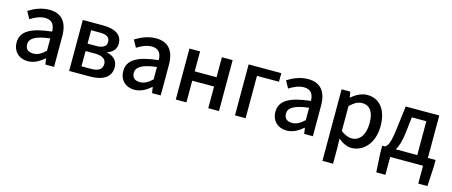

<svg xmlns="http://www.w3.org/2000/svg" viewBox="-48 -1173 4715 2005"><g transform="rotate(15 2310.0 -170.5)"><path d="M217 14C283 14 342 -20 392 -63H396L405 0H499V-331C499 -478 436 -564 299 -564C211 -564 134 -528 77 -492L120 -414C167 -444 221 -470 279 -470C360 -470 383 -414 384 -351C155 -326 55 -265 55 -146C55 -49 122 14 217 14ZM252 -78C203 -78 166 -100 166 -155C166 -216 221 -258 384 -277V-143C339 -101 300 -78 252 -78Z M662 0H891C1017 0 1112 -47 1112 -158C1112 -235 1061 -273 997 -288V-293C1056 -310 1089 -353 1089 -409C1089 -512 1001 -551 880 -551H662ZM774 -325V-470H871C946 -470 977 -444 977 -397C977 -353 945 -325 866 -325ZM774 -80V-245H876C958 -245 998 -214 998 -165C998 -112 961 -80 881 -80Z M1370 14C1436 14 1495 -20 1545 -63H1549L1558 0H1652V-331C1652 -478 1589 -564 1452 -564C1364 -564 1287 -528 1230 -492L1273 -414C1320 -444 1374 -470 1432 -470C1513 -470 1536 -414 1537 -351C1308 -326 1208 -265 1208 -146C1208 -49 1275 14 1370 14ZM1405 -78C1356 -78 1319 -100 1319 -155C1319 -216 1374 -258 1537 -277V-143C1492 -101 1453 -78 1405 -78Z M1815 0H1930V-234H2166V0H2282V-551H2166V-335H1930V-551H1815Z M2455 0H2570V-458H2808V-551H2455Z M3015 14C3081 14 3140 -20 3190 -63H3194L3203 0H3297V-331C3297 -478 3234 -564 3097 -564C3009 -564 2932 -528 2875 -492L2918 -414C2965 -444 3019 -470 3077 -470C3158 -470 3181 -414 3182 -351C2953 -326 2853 -265 2853 -146C2853 -49 2920 14 3015 14ZM3050 -78C3001 -78 2964 -100 2964 -155C2964 -216 3019 -258 3182 -277V-143C3137 -101 3098 -78 3050 -78Z M3460 223H3575V45L3572 -49C3618 -9 3668 14 3716 14C3840 14 3953 -95 3953 -284C3953 -454 3875 -564 3736 -564C3674 -564 3614 -530 3566 -490H3564L3554 -551H3460ZM3694 -83C3661 -83 3618 -96 3575 -132V-401C3621 -445 3662 -468 3705 -468C3797 -468 3834 -397 3834 -282C3834 -154 3774 -83 3694 -83Z M4133 0H4488V193H4587L4599 -18V-92H4516V-551H4153L4124 -315C4104 -144 4081 -108 4051 -92H4022V-18L4034 193H4133ZM4169 -92C4194 -133 4214 -196 4225 -291L4244 -458H4401V-92Z"/></g></svg>

Font: ChiuKong Gothic CL Medium
Style: Regular
Weight: 500
Designer: Ryoko NISHIZUKA 西塚涼子 (kana, bopomofo & ideographs); Paul D. Hunt (Latin, Greek & Cyrillic); Sandoll Communications 산돌커뮤니
Foundry: Adobe
Version: Version 1.300